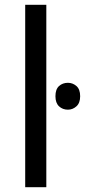

<svg xmlns="http://www.w3.org/2000/svg" viewBox="-20 -780 354 800"><path d="M173 0H85V-760H173ZM263 -435Q283 -435 298.5 -421.5Q314 -408 314 -379Q314 -351 298.5 -337Q283 -323 263 -323Q241 -323 226 -337Q211 -351 211 -379Q211 -408 226 -421.5Q241 -435 263 -435Z"/></svg>

Font: Noto Sans Living
Style: Regular
Weight: 400
Designer: Monotype Design Team
Foundry: Monotype Imaging Inc.
Version: Version 2.013; ttfautohint (v1.8.4.7-5d5b)